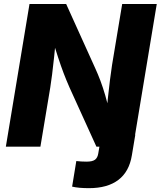

<svg xmlns="http://www.w3.org/2000/svg" viewBox="-20 -748 819 979"><path d="M347.7 203.6 369.1 73.2Q381.3 74.7 394.5 75.4Q407.7 76.2 421.4 76.2Q451.2 76.2 464.4 66.4Q477.5 56.6 481 34.7L497.1 -61H669.9L652.3 44.4Q638.7 127.4 583.5 169.4Q528.3 211.4 433.6 211.4Q408.2 211.4 386.2 209.5Q364.3 207.5 347.7 203.6ZM9.8 0 130.4 -727.5H317.4L466.3 -398.4Q479.5 -369.6 492.2 -335.9Q504.9 -302.2 516.8 -261.2Q528.8 -220.2 539.6 -169.9L521.5 -159.2Q524.9 -198.7 530 -246.8Q535.2 -294.9 540.8 -340.6Q546.4 -386.2 551.3 -416.5L603 -727.5H779.3L658.7 0H471.7L334.5 -301.8Q318.4 -338.4 304.4 -375Q290.5 -411.6 276.1 -455.6Q261.7 -499.5 244.1 -556.2L266.1 -559.1Q261.2 -506.3 255.9 -457Q250.5 -407.7 245.6 -367.7Q240.7 -327.6 236.3 -301.8L186 0Z"/></svg>

Font: Inter 18pt ExtraBold
Style: Italic
Weight: 800
Italic angle: -9.3988°
Designer: Rasmus Andersson
Foundry: rsms
Version: Version 4.001;git-66647c0bb